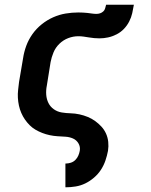

<svg xmlns="http://www.w3.org/2000/svg" viewBox="-20 -581 640 816"><path d="M258 215V114H260Q270 114 281 110.5Q292 107 300 99Q308 91 312.5 81Q317 71 319 60Q322 43 313.5 28.5Q305 14 290 7.5Q275 1 258 0Q241 -1 224.5 -2Q208 -3 191.5 -6.5Q175 -10 159.5 -16Q144 -22 130.5 -30Q117 -38 106 -49Q95 -60 86 -73Q77 -86 70.5 -101Q64 -116 60.5 -132Q57 -148 56 -165Q55 -182 57 -199Q59 -216 61 -233L78 -333Q82 -360 91.5 -386Q101 -412 117.5 -435.5Q134 -459 157 -477.5Q180 -496 206 -507.5Q232 -519 259 -523.5Q286 -528 313 -528Q323 -528 332.5 -527.5Q342 -527 351.5 -526Q361 -525 370.5 -523.5Q380 -522 390 -522Q398 -522 405.5 -524.5Q413 -527 419 -532.5Q425 -538 427 -546Q429 -554 431 -561H549Q546 -543 542 -525Q538 -507 529 -489.5Q520 -472 506.5 -458Q493 -444 475.5 -435Q458 -426 439.5 -422Q421 -418 403 -418Q392 -418 380.5 -419Q369 -420 357.5 -422Q346 -424 335 -425.5Q324 -427 313 -427Q291 -427 270 -419Q249 -411 232.5 -395Q216 -379 207.5 -358.5Q199 -338 195 -317L179 -217Q175 -197 176.5 -178Q178 -159 186 -143Q194 -127 209 -116.5Q224 -106 242.5 -103Q261 -100 280 -99.5Q299 -99 317.5 -95Q336 -91 353 -84Q370 -77 384.5 -66.5Q399 -56 411 -43Q423 -30 430.5 -13.5Q438 3 440 22Q442 41 439 60Q435 81 428 101.5Q421 122 409 140.5Q397 159 379.5 174Q362 189 342.5 198.5Q323 208 301.5 211.5Q280 215 260 215Z"/></svg>

Font: Iosevka Etoile Oblique
Style: Bold
Weight: 700
Italic angle: -9°
Designer: Belleve Invis
Foundry: Belleve Invis
Version: Version 15.5.2; ttfautohint (v1.8.4)